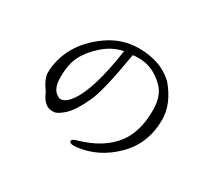

<svg xmlns="http://www.w3.org/2000/svg" viewBox="-140 -941 1279 1176"><g transform="rotate(30 500.0 -353.5)"><path d="M508 4Q656 -13 768 -125Q879 -236 879 -403Q879 -514 788 -622Q696 -712 537 -712Q420 -711 323 -643Q225 -574 176 -485Q128 -395 128 -304V-303Q128 -262 176 -195Q210 -113 267 -113H278Q303 -113 346 -151Q389 -188 439 -294Q479 -380 525 -656Q539 -659 557 -659H569Q667 -659 747 -580Q801 -528 801 -424Q801 -275 734 -185Q656 -81 496 -35Q458 -25 458 -12Q458 5 490 5Q498 5 508 4ZM467 -651Q424 -353 343 -247Q310 -202 276 -202H270Q209 -223 209 -317Q209 -411 238 -468Q267 -526 329 -581Q391 -636 467 -651Z"/></g></svg>

Font: Sawarabi Mincho
Style: Regular
Weight: 400
Version: Version 1.082; ttfautohint (v1.8.4.7-5d5b)